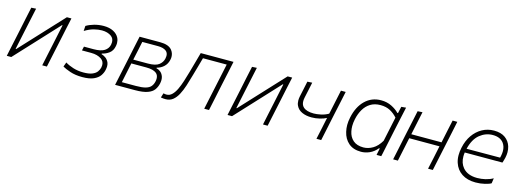

<svg xmlns="http://www.w3.org/2000/svg" viewBox="-9 -1147 4853 1797"><g transform="rotate(15 2418.0 -248.0)"><path d="M37.5 0Q49.5 -56.5 60.5 -108.2Q71.5 -160 84.5 -220.5L95 -270Q108 -333 119.2 -385.8Q130.5 -438.5 142.5 -494.5L188.5 -497Q176.5 -441.5 165.5 -389.5Q154.5 -337 141 -275L100.5 -84H106L275.5 -266.5Q327.5 -322 381 -380Q434.5 -437.5 487.5 -494.5H531.5L508 -386Q497 -333.5 483.5 -270L473 -220.5Q460 -160 449 -108Q438 -56 426 0H381Q392.5 -55.5 403.5 -107Q414.5 -158 427 -217L468 -411H462.5L296.5 -232Q243.5 -175 189.2 -116.5Q135 -58 81 0Z M770.5 9.5Q702.5 9.5 652 -7.8Q601.5 -25 576 -40.5L592 -84Q624.5 -63.5 670.2 -49.2Q716 -35 769 -35Q823.5 -35 855 -48Q886.5 -61 901.2 -81.5Q916 -102 920.5 -123.5Q923 -136 923 -146.5Q923 -183 893.5 -204Q855 -231 793 -231H704L713 -270H804.5Q876 -270 910.8 -292.2Q945.5 -314.5 953.5 -353Q956 -366 956 -377Q956 -413.5 929 -434Q893.5 -460.5 837 -460.5Q802.5 -460.5 761 -450Q719.5 -439.5 672.5 -411L675.5 -460.5Q707.5 -480 751.8 -492.5Q796 -505 843.5 -505Q898.5 -505 937 -485Q975.5 -465 992.5 -430.5Q1003.5 -407.5 1003.5 -381Q1003.5 -367 1000.5 -352Q992 -306 960.2 -282.2Q928.5 -258.5 891.5 -251L890 -245Q908 -240.5 929.5 -226Q951 -211.5 963.5 -184Q970 -168.5 970 -148.5Q970 -132.5 966 -113.5Q960 -83.5 940.8 -55.5Q921.5 -27.5 881 -9Q840.5 9.5 770.5 9.5Z M1087 0Q1099 -56.5 1110 -108.2Q1121 -160 1134 -220.5L1144.5 -270Q1157.5 -333 1168.8 -385.8Q1180 -438.5 1192 -494.5H1391Q1473.5 -494.5 1506 -454.5Q1529.5 -425.5 1529.5 -388.5Q1529.5 -375 1526 -360Q1517 -318.5 1488.5 -292Q1460 -265.5 1421.5 -256L1420.5 -250.5Q1441 -246.5 1460.5 -231.2Q1480 -216 1489.5 -188.5Q1494.5 -174 1494.5 -156Q1494.5 -139.5 1490.5 -120.5Q1483 -86.5 1463.5 -59Q1444 -31.5 1400.5 -15.8Q1357 0 1278.5 0ZM1229 -454Q1219.5 -408 1210.5 -365.5Q1201.5 -323.5 1190.5 -273.5V-272H1331Q1405.5 -272 1438 -297Q1470.5 -322 1478.5 -360Q1481.5 -373.5 1481.5 -385Q1481.5 -415 1462 -431.5Q1434.5 -454 1381.5 -454ZM1141.5 -40.5H1277.5Q1336 -40.5 1370.2 -50Q1404.5 -59.5 1421.2 -79.2Q1438 -99 1444.5 -129Q1447.5 -143.5 1447.5 -156Q1447.5 -189.5 1425.5 -208Q1394.5 -233 1327.5 -233H1182L1179.5 -221.5Q1169 -171 1160 -128.5Q1151 -86 1141.5 -40.5Z M1577.5 7.5Q1569 7.5 1555.2 6.5Q1541.5 5.5 1531.5 3L1545 -40.5Q1553 -38 1561.8 -37.2Q1570.5 -36.5 1575.5 -36.5Q1605 -36.5 1628 -59.2Q1651 -82 1668.8 -119.5Q1686.5 -157 1701 -202.5Q1715.5 -248 1728.5 -293.5Q1742.5 -344 1757 -395Q1771 -446 1784.5 -494.5H2102Q2090 -439 2079 -386Q2067.5 -333 2054 -270L2043.5 -220.5Q2031 -160 2020 -108Q2008.5 -56 1997 0H1950.5Q1962.5 -56 1973.5 -108Q1984.5 -160 1997.5 -220.5L2008 -270Q2019 -322.5 2028.5 -366Q2037.5 -409 2047 -453.5H1817Q1805 -410.5 1792.8 -366.8Q1780.5 -323 1767.5 -278Q1751.5 -221 1735 -169.5Q1718.5 -118 1697.2 -78Q1676 -38 1647.2 -15.2Q1618.5 7.5 1577.5 7.5Z M2176.5 0Q2188.5 -56.5 2199.5 -108.2Q2210.5 -160 2223.5 -220.5L2234 -270Q2247 -333 2258.2 -385.8Q2269.5 -438.5 2281.5 -494.5L2327.5 -497Q2315.5 -441.5 2304.5 -389.5Q2293.5 -337 2280 -275L2239.5 -84H2245L2414.5 -266.5Q2466.5 -322 2520 -380Q2573.5 -437.5 2626.5 -494.5H2670.5L2647 -386Q2636 -333.5 2622.5 -270L2612 -220.5Q2599 -160 2588 -108Q2577 -56 2565 0H2520Q2531.5 -55.5 2542.5 -107Q2553.5 -158 2566 -217L2607 -411H2601.5L2435.5 -232Q2382.5 -175 2328.2 -116.5Q2274 -58 2220 0Z M3038 0Q3049 -51.5 3061.5 -109Q3073.5 -166 3083.5 -214.5Q3058.5 -200.5 3019.2 -191Q2980 -181.5 2941 -181.5Q2887 -181.5 2847.8 -199.5Q2808.5 -217.5 2791.5 -253.5Q2781 -275 2781 -303.5Q2781 -322.5 2785.5 -344Q2793.5 -381.5 2801.5 -418.5Q2809 -455.5 2817.5 -494.5L2864 -497Q2856 -458.5 2848 -421Q2840 -383.5 2831.5 -344.5Q2827.5 -325.5 2827.5 -309.5Q2827.5 -272 2850 -251.5Q2881.5 -222 2951 -222Q2979.5 -222 3019 -230.2Q3058.5 -238.5 3092.5 -258L3096.5 -275Q3109.5 -336.5 3120.5 -388.5Q3131.5 -440 3143 -494.5H3189Q3177 -439 3166 -386Q3154.5 -333 3141 -270L3130.5 -220.5Q3118 -160 3107 -108Q3096 -56 3084 0Z M3620.5 0Q3623 -13.5 3626 -27L3634 -66H3627Q3594 -26.5 3553.2 -8.5Q3512.5 9.5 3471 9.5Q3395.5 9.5 3350 -30.2Q3304.5 -70 3290 -135Q3282.5 -166 3282.5 -200Q3282.5 -236 3291 -274.5Q3313.5 -382.5 3376.8 -443.8Q3440 -505 3531 -505Q3587.5 -505 3632.8 -482.5Q3678 -460 3706.5 -430H3713L3727.5 -494.5L3773 -498.5Q3760.5 -440.5 3748.5 -386.5Q3736 -332 3723.5 -270.5L3672.5 -28.5Q3669.5 -14 3666 0ZM3482 -35.5Q3528 -35.5 3572.5 -61.5Q3617 -87.5 3650.5 -145L3701 -382.5Q3670.5 -417.5 3630.8 -438.8Q3591 -460 3537 -460Q3480 -460 3439.8 -435Q3399.5 -410 3374.5 -367Q3349.5 -324 3338 -269.5Q3330.5 -234 3330.5 -202.5Q3330.5 -176.5 3335.5 -152.5Q3346 -99 3382.5 -67.2Q3419 -35.5 3482 -35.5Z M3781 0Q3793 -55.5 3804 -108Q3815 -160 3827.5 -220.5L3838 -270Q3851.5 -333 3863 -386Q3874 -439 3886 -494.5L3932.5 -497Q3920.5 -440.5 3909 -387Q3897.5 -333.5 3884.5 -271H4177.5Q4190.5 -334 4201.8 -386.5Q4213 -439 4225 -494.5H4270.5Q4259 -439 4247.8 -386Q4236.5 -333 4223 -270L4212.5 -220.5Q4199.5 -160 4188.5 -108Q4177.5 -56 4165.5 0H4119.5Q4131.5 -56 4143 -108Q4154 -160 4166.5 -220.5L4168.5 -230H3875.5L3873.5 -220.5Q3861 -160 3849.8 -108Q3838.5 -56 3827 0Z M4581 9.5Q4501 9.5 4447.5 -25.8Q4394 -61 4373.5 -124.5Q4362.5 -158 4362.5 -197.5Q4362.5 -232 4371 -271Q4386 -342.5 4422.5 -394.8Q4459 -447 4511.2 -475.8Q4563.5 -504.5 4625.5 -504.5Q4692.5 -504.5 4733.8 -474.8Q4775 -445 4790 -396Q4798 -369.5 4798 -340Q4798 -315 4792 -287.5Q4789.5 -275.5 4785 -261Q4780.5 -246.5 4777 -235.5H4412Q4409 -215.5 4409 -197.5Q4409 -132 4445.5 -89.5Q4491.5 -35 4585.5 -35Q4624.5 -35 4664.8 -44.5Q4705 -54 4737 -72.5L4730 -22.5Q4712.5 -11 4670 -0.8Q4627.5 9.5 4581 9.5ZM4624.5 -461.5Q4555.5 -461.5 4499.2 -416Q4443 -370.5 4419.5 -273.5L4744 -274.5Q4746.5 -284.5 4748.5 -293.5Q4753.5 -317.5 4753.5 -339Q4753.5 -384 4731 -415.5Q4697.5 -461.5 4624.5 -461.5Z"/></g></svg>

Font: Heraclito ExtraLight
Style: Italic
Weight: 200
Italic angle: -12°
Designer: Kostas Bartsokas (font) & Cristiano Sobral (main changes)
Foundry: Kostas Bartsokas (font) & Cristiano Sobral (main changes)
Version: Version 1.00;July 8, 2020;FontCreator 13.0.0.2655 64-bit